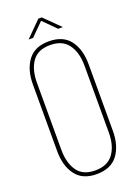

<svg xmlns="http://www.w3.org/2000/svg" viewBox="-157 -895 690 965"><g transform="rotate(-20 188.0 -412.5)"><path d="M187 -815 120 -748H96L178 -830H196L279 -748H254ZM187 -705Q264 -705 300.5 -656Q337 -607 337 -528V-172Q337 -93 300.5 -44Q264 5 187 5Q112 5 75.5 -44Q39 -93 39 -172V-528Q39 -607 75.5 -656Q112 -705 187 -705ZM61 -529V-171Q61 -101 91 -58Q121 -15 187 -15Q253 -15 284 -58Q315 -101 315 -171V-529Q315 -599 284 -642Q253 -685 187 -685Q121 -685 91 -642Q61 -599 61 -529Z"/></g></svg>

Font: Bebas Neue Light
Style: Regular
Weight: 300
Designer: Ryoichi Tsunekawa
Foundry: Ryoichi Tsunekawa
Version: Version 001.003; ttfautohint (v1.5.65-e2d9)